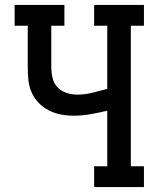

<svg xmlns="http://www.w3.org/2000/svg" viewBox="-20 -755 640 775"><path d="M360 0V-84H413V-308Q379 -300 345 -294Q311 -288 277 -288Q251 -288 225 -293Q199 -298 176 -310Q153 -322 135 -341Q117 -360 107 -383.5Q97 -407 94.5 -433Q92 -459 92 -485V-651H39V-735H240V-651H187V-485Q187 -463 192 -441Q197 -419 212 -403Q227 -387 248.5 -380Q270 -373 292 -373Q322 -373 352 -380.5Q382 -388 412 -396H413V-651H360V-735H561V-651H508V-84H561V0Z"/></svg>

Font: Iosevka Curly Slab MdEx
Style: Regular
Weight: 500
Width: 7
Monospace: yes
Designer: Belleve Invis
Foundry: Belleve Invis
Version: Version 11.1.0; ttfautohint (v1.8.3)